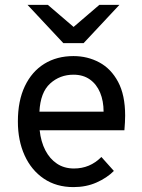

<svg xmlns="http://www.w3.org/2000/svg" viewBox="-20 -752 578 784"><path d="M280 12Q210 12 159 -22.5Q108 -57 80.5 -117.5Q53 -178 53 -256Q53 -340.5 81.5 -400.2Q110 -460 161 -491.5Q212 -523 280 -523Q337.5 -523 385.5 -497.2Q433.5 -471.5 462.2 -417.8Q491 -364 491 -280Q491 -268 490.2 -252.2Q489.5 -236.5 488 -220H142Q147 -173.5 165 -138.5Q183 -103.5 212.5 -83.8Q242 -64 282 -64Q314.5 -64 342.2 -75.5Q370 -87 394 -111L445 -54Q416.5 -25.5 374.2 -6.8Q332 12 280 12ZM141 -296H403Q403 -339.5 388.8 -373.8Q374.5 -408 347 -427.5Q319.5 -447 280 -447Q224.5 -447 184.8 -411Q145 -375 141 -296ZM238.5 -576 92.5 -732H175.5L280.5 -642L385.5 -732H467.5L321.5 -576Z"/></svg>

Font: Undotted
Style: Regular
Weight: 400
Designer: Delve Withrington, Dave Bailey, Thomas Jockin
Foundry: Delve Fonts LLC
Version: Version 4.000